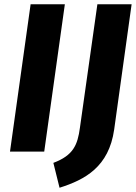

<svg xmlns="http://www.w3.org/2000/svg" viewBox="-20 -713 641 903"><path d="M285 -693H124L27 0H188ZM599 -693H438L356 -113C345 -30 324 18 231 53L260 170C380 132 492 72 517 -104Z"/></svg>

Font: Fira Sans
Style: Bold Italic
Weight: 700
Italic angle: -8°
Designer: bBox Type GmbH & Carrois Corporate GbR & Edenspiekermann AG
Foundry: bBox Type GmbH & Carrois Corporate GbR & Edenspiekermann AG
Version: Version 4.301;PS 004.301;hotconv 1.0.88;makeotf.lib2.5.64775